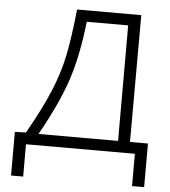

<svg xmlns="http://www.w3.org/2000/svg" viewBox="-57 -736 839 947"><g transform="rotate(5 362.5 -262.0)"><path d="M632 160V0H93V160H33V-56L88 -58Q160 -185 198 -277Q236 -369 254 -458Q272 -547 286 -684H604L603 -56H692V160ZM150 -56H544V-628H339Q320 -458 280 -337Q240 -216 150 -56Z"/></g></svg>

Font: Bellota Text
Style: Regular
Weight: 400
Designer: Kemie Guaida
Foundry: Kemie Guaida
Version: Version 4.001